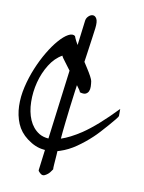

<svg xmlns="http://www.w3.org/2000/svg" viewBox="-88 -732 684 915"><g transform="rotate(10 254.0 -275.0)"><path d="M253.9 -635.7Q254.9 -650.4 265.1 -660.6Q275.4 -670.9 286.6 -670.9Q297.9 -670.9 305.2 -657.7Q312.5 -644.5 308.6 -612.3Q306.6 -599.6 302.2 -564.9Q297.9 -530.3 291 -485.4Q288.1 -465.8 285.2 -445.3Q294.9 -430.7 302.7 -418Q315.4 -398.4 323.7 -382.8Q332 -367.2 333 -360.4Q335 -347.7 335.4 -334.5Q335.9 -321.3 331.5 -311.5Q327.1 -301.8 317.4 -297.4Q307.6 -293 289.1 -298.8Q288.1 -305.7 270.5 -328.1L269.5 -330.1Q267.6 -311.5 264.6 -294.9Q258.8 -250 254.4 -215.8Q250 -181.6 249 -168.9Q248 -164.1 246.1 -144.5Q244.1 -125 241.2 -98.6Q240.2 -83 238.3 -65.4Q280.3 -79.1 334 -114.3Q402.3 -160.2 492.2 -253.9V-219.7Q492.2 -216.8 480.5 -202.1Q468.8 -187.5 452.1 -168.5Q435.5 -149.4 418.5 -130.9Q401.4 -112.3 389.6 -101.6Q357.4 -71.3 320.8 -45.9Q284.2 -20.5 245.1 -7.8Q238.3 -5.9 232.4 -3.9Q231.4 4.9 231.4 14.6Q229.5 41 228 60.5Q226.6 80.1 227.5 85L220.7 94.7Q215.8 102.5 208.5 108.9Q201.2 115.2 192.9 119.1Q184.6 123 176.8 119.1Q172.9 117.2 166.5 110.8Q160.2 104.5 160.2 101.6L172.9 1Q168.9 1 165 0Q125 -3.9 85 -34.2Q48.8 -61.5 32.7 -100.1Q16.6 -138.7 15.1 -184.1Q13.7 -229.5 24.9 -277.3Q36.1 -325.2 54.7 -370.1Q73.2 -415 96.2 -453.6Q119.1 -492.2 142.6 -519Q166 -545.9 186.5 -557.1Q207 -568.4 219.7 -558.6Q221.7 -551.8 229.5 -536.1Q234.4 -528.3 239.3 -518.6ZM196.3 -426.8Q178.7 -449.2 176.8 -456.1Q141.6 -436.5 116.7 -396.5Q91.8 -356.4 79.6 -309.1Q67.4 -261.7 68.4 -213.4Q69.3 -165 85.4 -127.4Q101.6 -89.8 133.8 -69.3Q153.3 -57.6 179.7 -55.7L222.7 -391.6Q209 -410.2 196.3 -426.8Z"/></g></svg>

Font: Over the Rainbow
Style: Regular
Weight: 400
Designer: Kimberly Geswein
Foundry: Kimberly Geswein
Version: Version 1.002 2010